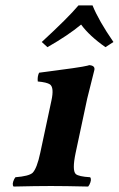

<svg xmlns="http://www.w3.org/2000/svg" viewBox="-20 -683 436 705"><path d="M319.8 -663.1Q342.3 -607.4 396.5 -528.8L367.2 -509.8Q308.6 -550.8 277.8 -592.8Q231 -553.7 154.3 -509.8L133.3 -528.8Q229.5 -617.2 268.1 -663.1ZM257.8 -122.1Q244.1 -57.1 258.3 -43.9Q269 -34.7 311 -32.2Q317.9 -23.9 308.1 -4.4Q305.7 0 303.7 2Q217.8 0 167 0Q113.3 0 29.8 2Q22.9 -6.3 32.2 -25.4Q34.7 -29.8 36.6 -32.2Q85.9 -36.1 99.6 -48.3Q115.7 -64.5 127.9 -122.1L168.9 -314Q179.2 -361.3 163.6 -373Q151.9 -380.9 118.7 -383.8Q116.7 -401.9 123.5 -416Q280.3 -436 301.3 -441.9Q305.2 -442.9 307.6 -443.8Q329.1 -442.4 326.7 -426.8Q326.2 -425.3 300.3 -321.3Z"/></svg>

Font: Linux Libertine Slanted O
Style: Bold Slanted
Weight: 700
Designer: Philipp H. Poll
Foundry: Philipp H. Poll
Version: Version 5.0.0